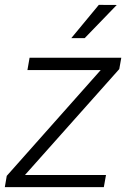

<svg xmlns="http://www.w3.org/2000/svg" viewBox="-30 -764 527 784"><path d="M71.8 -49.3H402.8L394 0H-10.3L-2.4 -45.9L381.3 -478H82L90.8 -528.3H465.3L457 -481.9ZM373.5 -744.1 446.8 -743.7 315.9 -608.4H261.2Z"/></svg>

Font: RobotoInd Light
Style: Italic
Weight: 300
Italic angle: -12°
Designer: Google
Version: Version 2.001151; 2014